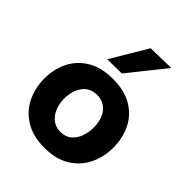

<svg xmlns="http://www.w3.org/2000/svg" viewBox="-220 -901 1038 1038"><g transform="rotate(45 299.0 -382.0)"><path d="M301 13.5Q210.5 13.5 151.2 -23.8Q92 -61 63.2 -121.2Q34.5 -181.5 34.5 -251Q34.5 -325.5 64.8 -384.8Q95 -444 153.8 -478.2Q212.5 -512.5 298 -512.5Q386.5 -512.5 445.2 -477.8Q504 -443 533.5 -383.8Q563 -324.5 563 -251Q563 -175.5 532.2 -115.8Q501.5 -56 443.2 -21.2Q385 13.5 301 13.5ZM300.5 -108.5Q338 -108.5 362.2 -128.8Q386.5 -149 398.8 -181.5Q411 -214 411 -251Q411 -316.5 380.5 -353.5Q350 -390.5 300 -390.5Q245 -390.5 216 -350.2Q187 -310 187 -251Q187 -214 199.8 -181.5Q212.5 -149 237.8 -128.8Q263 -108.5 300.5 -108.5ZM201.5 -565.5Q232.5 -617.5 263.5 -669.5Q294.5 -721.5 325.5 -773.5L480 -777Q436.5 -723 394.5 -670.5Q352.5 -618 312 -567Z"/></g></svg>

Font: Heraclito
Style: Bold
Weight: 700
Designer: Kostas Bartsokas (font) & Cristiano Sobral (main changes)
Foundry: Kostas Bartsokas (font) & Cristiano Sobral (main changes)
Version: Version 1.00;July 8, 2020;FontCreator 13.0.0.2655 64-bit